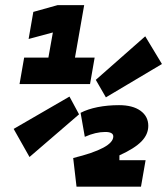

<svg xmlns="http://www.w3.org/2000/svg" viewBox="-20 -713 639 734"><path d="M272.5 0.5 259.8 -108.9Q413.1 -146.5 413.1 -191.4Q413.1 -208.5 382.3 -208.5Q345.7 -208.5 304.2 -189.9L288.1 -281.7Q315.4 -295.9 353.5 -303.5Q391.6 -311 435.1 -311Q487.3 -311 517.1 -289.6Q546.9 -268.1 546.9 -231.9Q546.9 -199.2 520.8 -172.4Q494.6 -145.5 436.5 -119.1V-100.6H536.6L519 0.5ZM54.7 -391.6 72.3 -492.7H165L182.1 -588.9L89.4 -564L107.4 -667.5L200.2 -693.4H301.8L266.6 -492.7H341.8L324.2 -391.6ZM384.8 -340.8 346.2 -407.7 535.2 -574.2 599.1 -468.3ZM92.8 -112.8 32.2 -220.2 245.6 -343.8 282.2 -275.9Z"/></svg>

Font: CaskaydiaCove NFP
Style: Bold Italic
Weight: 700
Italic angle: -10°
Designer: Aaron Bell
Foundry: Saja Typeworks
Version: Version 2111.001; VTT 6.35;Nerd Fonts 3.1.1